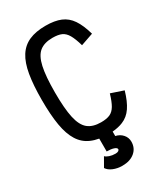

<svg xmlns="http://www.w3.org/2000/svg" viewBox="-251 -921 1102 1268"><g transform="rotate(-30 300.0 -286.5)"><path d="M294 241Q256 241 225 228Q194 215 180 193L219 125Q228 135 248.5 142Q269 149 294 149Q308 149 316 144Q324 139 324 132Q324 121 303.5 114Q283 107 250 107V9Q216 3 189 -9Q138 -31 107 -80Q76 -129 62.5 -208Q49 -287 49 -401Q49 -514 62.5 -593Q76 -672 107 -720.5Q138 -769 189 -791.5Q240 -814 315 -814Q384 -814 429.5 -795Q475 -776 504.5 -732.5Q534 -689 555 -615L460 -582Q444 -638 426.5 -668.5Q409 -699 383.5 -710.5Q358 -722 315 -722Q252 -722 216 -693Q180 -664 164.5 -594Q149 -524 149 -401Q149 -278 164.5 -207.5Q180 -137 216 -107.5Q252 -78 315 -78Q358 -78 383.5 -89.5Q409 -101 426.5 -130.5Q444 -160 460 -215L555 -183Q534 -110 504.5 -66.5Q475 -23 430 -5Q397 9 350 13V47Q383 54 403.5 77.5Q424 101 424 132Q424 181 388.5 211Q353 241 294 241Z"/></g></svg>

Font: Victor Mono Thin
Style: Bold
Weight: 700
Monospace: yes
Version: Version 1.561;gftools[0.9.30]